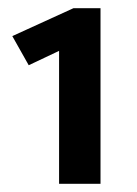

<svg xmlns="http://www.w3.org/2000/svg" viewBox="-20 -784 333 468"><path d="M225 -336V-764H159L10 -696L50 -625L124 -660V-336Z"/></svg>

Font: Catamaran SemiBold
Style: Regular
Weight: 600
Designer: Pria Ravichandran
Version: Version 2.000